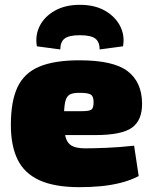

<svg xmlns="http://www.w3.org/2000/svg" viewBox="-20 -764 630 796"><path d="M309 -514Q450 -514 509 -469Q568 -424 569 -336Q570 -266 527.5 -235Q485 -204 375 -204H106V-303H316Q350 -303 359 -309.5Q368 -316 368 -341Q368 -365 356 -372Q344 -379 315 -379Q286 -380 271 -373Q256 -366 250.5 -342.5Q245 -319 245 -269Q245 -223 251.5 -197Q258 -171 277 -160Q296 -149 333 -149Q363 -149 417.5 -151Q472 -153 536 -160L555 -34Q520 -16 480 -6Q440 4 397.5 8Q355 12 310 12Q206 12 143 -17Q80 -46 52.5 -103.5Q25 -161 25 -246Q25 -345 53 -403.5Q81 -462 143.5 -488Q206 -514 309 -514ZM230 -559 133 -572Q125 -617 144.5 -656Q164 -695 207 -719.5Q250 -744 311 -744Q373 -744 415.5 -719.5Q458 -695 478 -656Q498 -617 490 -572L393 -559Q393 -591 374.5 -604.5Q356 -618 311 -618Q267 -618 248.5 -604.5Q230 -591 230 -559Z"/></svg>

Font: Exo 2 Black
Style: Regular
Weight: 900
Designer: Natanael Gama
Foundry: Natanael Gama
Version: Version 2.010